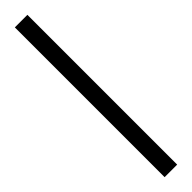

<svg xmlns="http://www.w3.org/2000/svg" viewBox="15 -961 368 368"><g transform="rotate(45 199.0 -777.0)"><path d="M402 -760V-794H-4V-760Z"/></g></svg>

Font: Noto Sans Ethiopic ExtraCondensed ExtraLight
Style: Regular
Weight: 200
Width: 2
Designer: Monotype Design Team
Foundry: Monotype Imaging Inc.
Version: Version 2.102